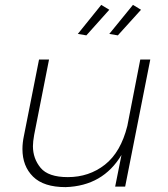

<svg xmlns="http://www.w3.org/2000/svg" viewBox="-20 -765 690 787"><path d="M334 -620 299 -626 395 -745 428 -725ZM463 -620 428 -626 525 -745 558 -725ZM249 2Q159 2 115.5 -41Q72 -84 72 -154Q72 -180 78 -208L140 -521H181L120 -212Q115 -184 115 -166Q115 -115 146.5 -77Q178 -39 258 -39Q345 -39 410 -90Q475 -141 502 -249L555 -521H596L493 0H452L478 -130Q402 -3 249 2Z"/></svg>

Font: Argentum Sans ExtraLight
Style: Italic
Weight: 200
Italic angle: -11°
Designer: Julieta Ulanovsky (font), Cristiano Sobral (main changes and remaster)
Foundry: Julieta Ulanovsky (font), Cristiano Sobral (main changes and remaster)
Version: Version 2.007;June 15, 2022;FontCreator 14.0.0.2814 64-bit; 